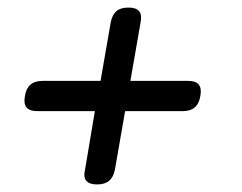

<svg xmlns="http://www.w3.org/2000/svg" viewBox="-20 -584 640 508"><path d="M237 -96Q217 -96 208.5 -105.5Q200 -115 205 -135L231 -290H78Q58 -290 50 -300Q42 -310 46 -330Q49 -350 60.5 -360Q72 -370 93 -370H246L273 -525Q277 -545 288 -554.5Q299 -564 320 -564Q340 -564 348 -554.5Q356 -545 352 -525L325 -370H478Q498 -370 506 -360Q514 -350 510 -330Q507 -310 495.5 -300Q484 -290 464 -290H311L284 -135Q280 -115 268.5 -105.5Q257 -96 237 -96Z"/></svg>

Font: Maple Mono Light
Style: Italic
Weight: 300
Italic angle: -10°
Monospace: yes
Designer: subframe7536
Version: Version 7.000